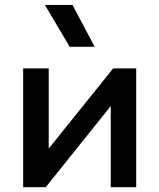

<svg xmlns="http://www.w3.org/2000/svg" viewBox="-20 -780 664 800"><path d="M76.5 0V-495H183V-161L451.5 -495H547.5V0H441.5V-338L170.5 0ZM270.5 -585 167 -759.5H282L374.5 -585Z"/></svg>

Font: Geologica Cursive
Style: Regular
Weight: 400
Designer: Sindre Bremnes, Frode Helland
Foundry: Monokrom Skriftforlag AS
Version: Version 1.010;gftools[0.9.28]